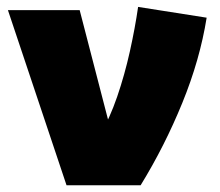

<svg xmlns="http://www.w3.org/2000/svg" viewBox="-20 -550 654 570"><path d="M177.5 0 3.5 -520H216.5L323 -109L277 -149.5Q305.5 -198 327.8 -262.8Q350 -327.5 365.5 -397.2Q381 -467 390 -529.5L593.5 -497.5Q573.5 -372.5 521.2 -244.5Q469 -116.5 397.5 0Z"/></svg>

Font: Geologica Cursive Black
Style: Regular
Weight: 900
Designer: Sindre Bremnes, Frode Helland
Foundry: Monokrom Skriftforlag AS
Version: Version 1.010;gftools[0.9.28]